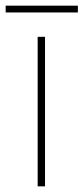

<svg xmlns="http://www.w3.org/2000/svg" viewBox="-43 -658 295 678"><path d="M116 0H90V-528H116ZM232 -638V-614H-23V-638Z"/></svg>

Font: Noto Sans Hebrew Thin
Style: Regular
Weight: 250
Designer: Monotype Design Team
Foundry: Monotype Imaging Inc.
Version: Version 2.003